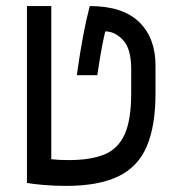

<svg xmlns="http://www.w3.org/2000/svg" viewBox="-20 -606 626 636"><path d="M198.2 9.8Q159.7 9.8 123.5 6.6Q87.4 3.4 69.3 0V-585.9H149.9V-78.6Q162.1 -77.1 176.5 -76.4Q190.9 -75.7 208 -75.7Q279.3 -75.7 325 -94Q370.6 -112.3 392.6 -160.2Q414.6 -208 414.6 -297.4V-376Q414.6 -444.8 387.5 -473.4Q360.4 -502 328.6 -502Q324.2 -483.9 318.1 -452.6Q312 -421.4 302.2 -356.9H234.4Q245.1 -433.1 255.4 -487.3Q265.6 -541.5 277.3 -585.9Q386.7 -585.9 440.9 -533Q495.1 -480 495.1 -389.6V-296.9Q495.1 -188 465.8 -120.4Q436.5 -52.7 371.3 -21.5Q306.2 9.8 198.2 9.8Z"/></svg>

Font: Cascadia Mono SemiLight
Style: Regular
Weight: 350
Monospace: yes
Designer: Aaron Bell
Foundry: Saja Typeworks
Version: Version 2404.023; ttfautohint (v1.8.4)